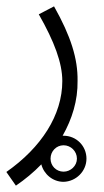

<svg xmlns="http://www.w3.org/2000/svg" viewBox="-39 -354 326 604"><path d="M11 230C39 211 67 188 91 163C99 194 127 218 161 218C200 217 233 185 233 145C233 105 201 73 161 73H158C188 20 206 -38 205 -100C206 -169 184 -240 131 -334L83 -309C132 -223 157 -156 157 -99C157 8 91 110 -19 187ZM161 186C138 186 120 168 120 145C120 122 138 103 161 103C184 103 203 122 203 145C203 168 183 186 161 186Z"/></svg>

Font: Noto Sans Arabic UI XCn Lt
Style: Regular
Weight: 300
Width: 2
Designer: Monotype Design Team, Nadine Chahine and Nizar Qandah
Foundry: Monotype Imaging Inc.
Version: Version 2.010